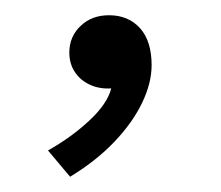

<svg xmlns="http://www.w3.org/2000/svg" viewBox="-20 -109 290 252"><path d="M72 123 43 88.5Q74 71 97.5 49Q121 27 126 7Q110.5 8 98 2.2Q85.5 -3.5 78.2 -14.5Q71 -25.5 71 -40Q71 -61 85.8 -75Q100.5 -89 123 -89Q148.5 -89 163.8 -72Q179 -55 179 -23.5Q179 0 166.5 26Q154 52 130.2 77Q106.5 102 72 123Z"/></svg>

Font: Geologica Thin Roman Thin
Style: Regular
Weight: 250
Version: Version 1.010;gftools[0.9.28]